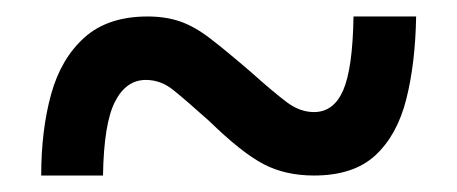

<svg xmlns="http://www.w3.org/2000/svg" viewBox="-20 -473 555 233"><path d="M30 -260Q30 -315 42 -358.5Q54 -402 82.5 -427.5Q111 -453 159 -453Q181 -453 198.5 -447Q216 -441 235.5 -426Q255 -411 284 -386Q312 -361 328 -349Q344 -337 361 -337Q385 -337 396.5 -363.5Q408 -390 409 -453H485Q484 -396 473 -352.5Q462 -309 435.5 -284.5Q409 -260 361 -260Q326 -260 299.5 -274Q273 -288 234 -326Q205 -352 190 -364Q175 -376 157 -376Q133 -376 119.5 -349.5Q106 -323 105 -260Z"/></svg>

Font: Noto Serif SemiCondensed ExtraBold
Style: Regular
Weight: 800
Width: 4
Designer: Monotype Design Team
Foundry: Monotype Imaging Inc.
Version: Version 2.015